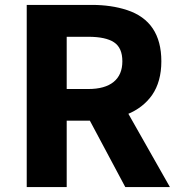

<svg xmlns="http://www.w3.org/2000/svg" viewBox="-20 -763 735 783"><path d="M89 -743H354Q434 -743 498 -722Q638 -676 638 -513Q638 -430 600 -375Q563 -323 499 -297Q435 -271 354 -271H252V0H89ZM479 -513Q479 -568 445 -590.5Q411 -613 340 -613H252V-400H340Q408 -400 443.5 -429Q479 -458 479 -513ZM324 -313 436 -418 673 0H491Z"/></svg>

Font: Merged Yaku Han JP ExtraBold
Style: Regular
Weight: 800
Designer: Ryoko NISHIZUKA 西塚涼子 (kana, bopomofo & ideographs); Paul D. Hunt (Latin, Greek & Cyrillic); Sandoll Communications 산돌커뮤니
Foundry: Adobe
Version: Version 2.004